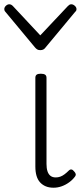

<svg xmlns="http://www.w3.org/2000/svg" viewBox="-58 -859 379 896"><path d="M192 17Q171 17 155.5 10.5Q140 4 129 -8Q118 -20 112.5 -38.5Q107 -57 107 -82V-496Q107 -506 113 -510.5Q119 -515 132 -515Q146 -515 152.5 -510.5Q159 -506 159 -496V-94Q159 -74 163.5 -60Q168 -46 177.5 -38.5Q187 -31 202 -31Q213 -31 223 -34.5Q233 -38 243 -45.5Q253 -53 263 -63Q269 -69 275.5 -68Q282 -67 288 -59Q293 -54 295 -48Q297 -42 292 -35Q281 -20 264.5 -8Q248 4 229.5 10.5Q211 17 192 17ZM275 -839Q283 -839 291 -832Q299 -825 299 -816Q299 -814 298 -810.5Q297 -807 293 -804L155 -638Q151 -632 145 -628.5Q139 -625 130 -625Q121 -625 115.5 -628.5Q110 -632 105 -638L-33 -804Q-36 -807 -37 -810.5Q-38 -814 -38 -816Q-38 -825 -30.5 -832Q-23 -839 -15 -839Q-10 -839 -6 -837Q-2 -835 2 -831L130 -694L259 -831Q263 -835 266.5 -837Q270 -839 275 -839Z"/></svg>

Font: Playwrite BE WAL ExtraLight
Style: Regular
Weight: 250
Version: Version 1.002